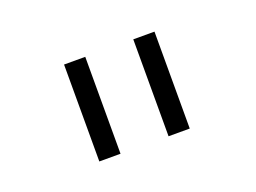

<svg xmlns="http://www.w3.org/2000/svg" viewBox="-50 -746 555 417"><g transform="rotate(-20 227.5 -537.0)"><path d="M121 -425H170V-649H121ZM281 -425H330V-649H281Z"/></g></svg>

Font: Grotesk 01 Extrafine
Style: Bold
Weight: 400
Designer: Frank Adebiaye, contributions by Jérémy Landes, Ariel Martín Pérez
Foundry: Velvetyne Type Foundry
Version: Version 3.000;Glyphs 3.1.2 (3150)